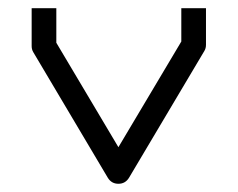

<svg xmlns="http://www.w3.org/2000/svg" viewBox="-20 -495 580 467"><path d="M117 -391 268 -137 421 -394V-475H481V-386Q481 -377.5 477 -371L294 -63Q285 -48 268 -48Q251 -48 242 -63L61 -368Q57 -374.5 57 -383V-475H117Z"/></svg>

Font: 3270 Nerd Font Mono
Style: Regular
Weight: 400
Monospace: yes
Version: Version 3.0.1;Nerd Fonts 3.0.0